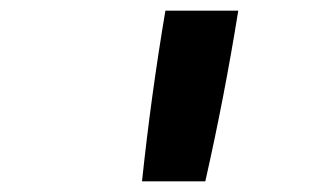

<svg xmlns="http://www.w3.org/2000/svg" viewBox="-20 -792 616 361"><path d="M247 -451H366Q402 -610 428 -772H291Q264 -612 247 -451Z"/></svg>

Font: Iosevka Sparkle Oblique
Style: Bold
Weight: 700
Italic angle: -9°
Designer: Belleve Invis
Foundry: Belleve Invis
Version: Version 4.5.0; ttfautohint (v1.8.3)